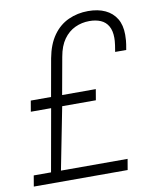

<svg xmlns="http://www.w3.org/2000/svg" viewBox="-80 -759 657 820"><g transform="rotate(-10 248.5 -349.0)"><path d="M0 0 8 -47H83L131 -317H43L51 -364H139L168 -527Q179 -586 206 -624Q233 -662 272.5 -680Q312 -698 358 -698Q401 -698 432 -683.5Q463 -669 480 -641Q497 -613 497 -571Q497 -560 496 -546.5Q495 -533 490 -506H442Q445 -524 446.5 -534.5Q448 -545 448.5 -552.5Q449 -560 449 -566Q449 -597 437.5 -617Q426 -637 405 -646Q384 -655 356 -655Q323 -655 294 -641.5Q265 -628 244.5 -599.5Q224 -571 216 -525L187 -364H333L325 -317H179L126 -47H415L407 0Z"/></g></svg>

Font: Archivo SemiCondensed Thin
Style: Italic
Weight: 250
Width: 4
Italic angle: -10°
Designer: Hector Gatti
Foundry: Omnibus-Type
Version: Version 2.001